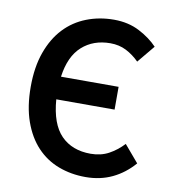

<svg xmlns="http://www.w3.org/2000/svg" viewBox="-78 -734 731 814"><g transform="rotate(10 288.0 -327.0)"><path d="M344 12Q281 12 227 -8.5Q173 -29 133.5 -71Q94 -113 71.5 -176.5Q49 -240 49 -325Q49 -410 72 -474Q95 -538 135 -580.5Q175 -623 230 -644.5Q285 -666 348 -666Q410 -666 458 -641Q506 -616 537 -583L475 -508Q449 -534 418.5 -549.5Q388 -565 350 -565Q277 -565 228.5 -521.5Q180 -478 168 -389H416V-291H165Q173 -186 220.5 -137.5Q268 -89 348 -89Q392 -89 426 -107.5Q460 -126 488 -156L550 -83Q510 -37 458.5 -12.5Q407 12 344 12Z"/></g></svg>

Font: Processing Sans Pro Semibold
Style: Regular
Weight: 600
Designer: Paul D. Hunt
Foundry: Adobe Systems Incorporated
Version: Version 2.020;PS 2.000;hotconv 1.0.86;makeotf.lib2.5.63406